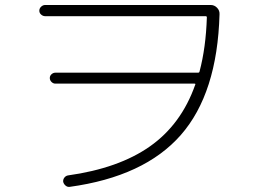

<svg xmlns="http://www.w3.org/2000/svg" viewBox="-20 -727 1040 770"><path d="M161.1 -662.1Q152.3 -662.1 145 -668.5Q137.7 -674.8 137.7 -684.1Q137.7 -693.4 145 -700.2Q152.3 -707 161.1 -707H825.2Q839.8 -707 850.6 -695.8Q861.3 -684.6 860.4 -669.9Q851.6 -352.5 705.1 -185.5Q558.6 -18.6 258.8 22.5Q250 23.4 242.7 17.1Q235.4 10.7 233.4 2Q232.4 -6.8 237.8 -14.2Q243.2 -21.5 252 -23.4Q456.1 -51.8 581.5 -140.1Q707 -228.5 762.7 -386.7Q765.6 -391.6 759.8 -391.6H202.1Q193.4 -391.6 186.5 -398.4Q179.7 -405.3 179.7 -414.1Q179.7 -422.9 186.5 -429.2Q193.4 -435.5 202.1 -435.5H774.4Q779.3 -435.5 780.3 -440.4Q805.7 -536.1 809.6 -657.2Q809.6 -662.1 804.7 -662.1Z"/></svg>

Font: Rounded-L Mgen+ 1mn light
Style: Regular
Weight: 200
Designer: [Source Han Sans]
Ryoko NISHIZUKA  (kana & ideographs); Paul D. Hunt (Latin, Greek & Cyrillic); Wenlong ZHANG  (bopomofo
Version: Version 1.059.20150602